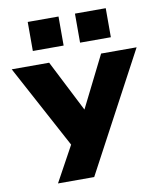

<svg xmlns="http://www.w3.org/2000/svg" viewBox="-106 -823 910 1081"><g transform="rotate(-10 349.0 -282.5)"><path d="M137 180 270 -63V19L-8 -498H206L369 -178H343L503 -498H706L344 180ZM397 -579V-745H573V-579ZM127 -579V-745H303V-579Z"/></g></svg>

Font: Nunito Sans 10pt Expanded Black
Style: Regular
Weight: 900
Width: 7
Designer: Vernon Adams
Foundry: Vernon Adams
Version: Version 3.101;gftools[0.9.27]